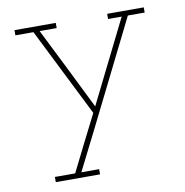

<svg xmlns="http://www.w3.org/2000/svg" viewBox="-73 -445 739 765"><g transform="rotate(-10 296.5 -62.5)"><path d="M271 250V229H199Q273 83 345 -62.5Q417 -208 490 -354H558V-375H410V-354H465Q423 -270 381 -185Q339 -100 299 -20Q258 -104 216.5 -187Q175 -270 133 -354H202V-375H35V-354H108Q153 -264 197.5 -175Q242 -86 287 4Q259 59 230.5 116Q202 173 174 229H92V250Z"/></g></svg>

Font: Josefin Slab ExtraLight
Style: Regular
Weight: 250
Designer: Santiago Orozco
Foundry: Typemade
Version: Version 2.000